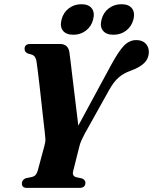

<svg xmlns="http://www.w3.org/2000/svg" viewBox="-20 -914 744 934"><path d="M395.5 -25.5Q395.5 0 366.5 0H110.5Q86.5 0 86.5 -21.5Q86.5 -39 105.5 -47L135 -53Q148 -56.5 154 -64Q160 -71.5 164 -85.5L196 -204.5Q201.5 -223 200.8 -237.8Q200 -252.5 197.5 -273Q196 -285.5 192 -320.8Q188 -356 183 -402Q178 -448 172.8 -493.8Q167.5 -539.5 163.2 -573.8Q159 -608 157 -618.5Q153.5 -634.5 145.8 -641.8Q138 -649 117 -653Q99.5 -660 99.5 -676Q99.5 -700 127 -700H271.5Q311.5 -700 317.5 -660Q319 -649 322.8 -619.5Q326.5 -590 331.2 -549.2Q336 -508.5 341.5 -463.8Q347 -419 352 -377Q357 -335 361 -303L519 -595Q556.5 -664.5 583 -691.8Q609.5 -719 643 -719Q671.5 -719 687.8 -702.8Q704 -686.5 704 -661Q703.5 -628.5 680.8 -606.8Q658 -585 614.5 -569.5Q582 -558 557.8 -537.5Q533.5 -517 510.5 -475.5L390.5 -260.5Q381.5 -243 375.2 -229Q369 -215 365.5 -199.5L335.5 -80Q330.5 -58 350.5 -52L379 -46Q395.5 -38.5 395.5 -25.5ZM337 -745Q301.5 -745 286 -765Q270.5 -785 279.5 -819Q288 -853 314.5 -873.2Q341 -893.5 376 -893.5Q411 -893.5 426.5 -873.2Q442 -853 433 -819Q424.5 -785.5 398.2 -765.2Q372 -745 337 -745ZM531.5 -745Q496.5 -745 480.8 -765Q465 -785 474 -819Q482.5 -853 509 -873.2Q535.5 -893.5 570.5 -893.5Q606.5 -893.5 622 -873.2Q637.5 -853 629 -819Q620 -785.5 593.8 -765.2Q567.5 -745 531.5 -745Z"/></svg>

Font: Fraunces 144pt Soft
Style: Bold Italic
Weight: 700
Italic angle: -16°
Version: Version 1.000;[b76b70a41]